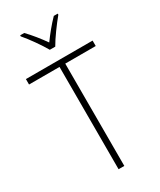

<svg xmlns="http://www.w3.org/2000/svg" viewBox="-234 -1076 921 1102"><g transform="rotate(-30 226.5 -525.0)"><path d="M208 -842H244C268 -885 317 -951 351 -992V-999H325C289 -962 255 -920 226 -880C198 -920 161 -966 129 -999H102V-992C135 -954 183 -886 208 -842ZM245 -51V-729H447V-765H5V-729H207V-51Z"/></g></svg>

Font: Noto Sans Tamil UI SemiCondensed ExtraLight
Style: Regular
Weight: 200
Width: 4
Designer: Jelle Bosma - Monotype Design Team
Foundry: Monotype Imaging Inc.
Version: Version 2.004